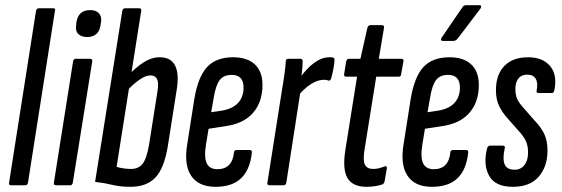

<svg xmlns="http://www.w3.org/2000/svg" viewBox="-20 -715 2168 741"><path d="M23 0Q13 0 15 -10L119 -673Q121 -683 130 -683H185Q190 -683 192 -681Q194 -679 192 -673L88 -10Q86 0 78 0Z M196 0Q186 0 188 -10L262 -478Q264 -488 272 -488H328Q332 -488 334.5 -485.5Q337 -483 336 -478L261 -10Q259 0 251 0ZM316 -572Q294 -572 282 -584Q270 -596 274 -618L275 -630Q279 -653 292 -664.5Q305 -676 328 -676Q350 -676 361.5 -664Q373 -652 370 -630L368 -618Q365 -595 351.5 -583.5Q338 -572 316 -572Z M483 6Q444 6 413.5 -1.5Q383 -9 347 -13L452 -673Q454 -683 463 -683H517Q527 -683 525 -673L430 -71Q443 -67 457.5 -65Q472 -63 486 -63Q515 -63 530.5 -83Q546 -103 555 -155L588 -364Q593 -396 586 -410Q579 -424 560 -424Q542 -424 517 -406.5Q492 -389 465 -359L472 -421Q504 -455 534.5 -474.5Q565 -494 596 -494Q640 -494 656 -461.5Q672 -429 662 -369L628 -153Q614 -66 580 -30Q546 6 483 6Z M812 6Q746 6 717.5 -37Q689 -80 703 -161L730 -333Q744 -418 779 -456Q814 -494 880 -494Q934 -494 963.5 -466.5Q993 -439 993 -387Q993 -322 957 -280Q921 -238 850 -228L785 -218L775 -157Q767 -107 778 -84.5Q789 -62 819 -62Q848 -62 864 -78.5Q880 -95 883 -127Q884 -136 893 -136H944Q953 -136 952 -126Q945 -60 910.5 -27Q876 6 812 6ZM795 -282 836 -288Q878 -295 899 -318Q920 -341 920 -377Q920 -426 874 -426Q843 -426 827.5 -405.5Q812 -385 804 -333Z M1020 0Q1010 0 1012 -10L1068 -366Q1075 -407 1078.5 -434Q1082 -461 1083 -478Q1083 -488 1092 -488H1140Q1148 -488 1148 -478Q1148 -458 1144.5 -431Q1141 -404 1139 -388L1142 -378L1085 -10Q1083 0 1075 0ZM1132 -347 1139 -417Q1153 -436 1170.5 -453.5Q1188 -471 1208.5 -482.5Q1229 -494 1251 -494Q1255 -494 1259 -494Q1263 -494 1267 -492Q1271 -491 1271 -484Q1270 -466 1266.5 -448Q1263 -430 1258 -412Q1254 -402 1247 -404Q1243 -406 1239.5 -406.5Q1236 -407 1229 -407Q1214 -407 1197 -399.5Q1180 -392 1163.5 -378.5Q1147 -365 1132 -347Z M1395 6Q1341 6 1321 -28Q1301 -62 1313 -137L1358 -419H1317Q1307 -419 1308 -428L1316 -478Q1319 -488 1326 -488H1371L1398 -608Q1402 -618 1409 -618H1453Q1464 -618 1462 -608L1442 -488H1529Q1539 -488 1537 -478L1528 -428Q1527 -419 1519 -419H1432L1387 -138Q1380 -95 1388.5 -79Q1397 -63 1420 -63Q1433 -63 1444 -66Q1455 -69 1465 -73Q1468 -75 1471 -72.5Q1474 -70 1473 -65L1464 -14Q1463 -7 1455 -3Q1443 1 1427 3.5Q1411 6 1395 6Z M1647 6Q1581 6 1552.5 -37Q1524 -80 1538 -161L1565 -333Q1579 -418 1614 -456Q1649 -494 1715 -494Q1769 -494 1798.5 -466.5Q1828 -439 1828 -387Q1828 -322 1792 -280Q1756 -238 1685 -228L1620 -218L1610 -157Q1602 -107 1613 -84.5Q1624 -62 1654 -62Q1683 -62 1699 -78.5Q1715 -95 1718 -127Q1719 -136 1728 -136H1779Q1788 -136 1787 -126Q1780 -60 1745.5 -27Q1711 6 1647 6ZM1630 -282 1671 -288Q1713 -295 1734 -318Q1755 -341 1755 -377Q1755 -426 1709 -426Q1678 -426 1662.5 -405.5Q1647 -385 1639 -333ZM1689 -557Q1684 -557 1682.5 -560.5Q1681 -564 1684 -569L1764 -686Q1769 -695 1779 -695H1829Q1835 -695 1836.5 -692Q1838 -689 1835 -683L1747 -567Q1739 -557 1730 -557Z M1959 6Q1891 6 1867.5 -37Q1844 -80 1860 -143Q1863 -153 1872 -153H1920Q1925 -153 1927.5 -150Q1930 -147 1928 -143Q1919 -102 1927.5 -81Q1936 -60 1966 -60Q1990 -60 2004 -78Q2018 -96 2018 -126Q2018 -151 2010.5 -168.5Q2003 -186 1985 -206L1940 -257Q1919 -280 1906.5 -305.5Q1894 -331 1894 -367Q1894 -427 1926.5 -460.5Q1959 -494 2018 -494Q2075 -494 2103.5 -459.5Q2132 -425 2119 -365Q2117 -356 2110 -356H2059Q2049 -356 2051 -365Q2057 -395 2047.5 -411Q2038 -427 2015 -427Q1993 -427 1981 -412.5Q1969 -398 1969 -372Q1969 -351 1975 -335.5Q1981 -320 2000 -299L2043 -250Q2069 -223 2081 -197Q2093 -171 2093 -133Q2093 -73 2059.5 -33.5Q2026 6 1959 6Z"/></svg>

Font: Sofia Sans Extra Condensed Medium
Style: Italic
Weight: 500
Italic angle: -9°
Version: Version 4.100